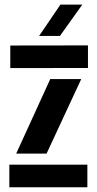

<svg xmlns="http://www.w3.org/2000/svg" viewBox="-20 -792 410 812"><path d="M23.5 -504V-599.5L352 -600V-504.5ZM48.5 -142.5 192.5 -457.5H323.5L177 -142.5ZM19.5 0V-95.5H349.5V0ZM145.5 -640 235.5 -772.5H328L233.5 -640Z"/></svg>

Font: Big Shoulders Stencil Display ExtraBold
Style: Regular
Weight: 800
Designer: Patric King
Foundry: XO Type Co
Version: Version 1.000